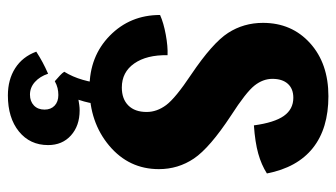

<svg xmlns="http://www.w3.org/2000/svg" viewBox="-203 -400 853 487"><g transform="rotate(90 223.5 -156.5)"><path d="M273 -316Q355 -262 382 -222Q409 -182 409 -133Q409 -57 349.5 -7Q290 43 203 43Q123 43 70.5 -8.5Q18 -60 18 -136Q38 -145 68 -150.5Q98 -156 120 -155Q119 -102 141 -70.5Q163 -39 202 -39Q231 -39 247.5 -55.5Q264 -72 264 -102Q264 -128 246.5 -151.5Q229 -175 169 -215Q89 -269 63.5 -308.5Q38 -348 38 -397Q38 -470 89.5 -516.5Q141 -563 224 -563Q306 -563 355.5 -523.5Q405 -484 420 -407Q398 -393 369.5 -385Q341 -377 298 -374Q291 -426 274 -450Q257 -474 228 -474Q205 -474 192.5 -460Q180 -446 180 -421Q180 -397 197 -375.5Q214 -354 273 -316ZM348 148Q348 194 313.5 222Q279 250 222 250Q182 250 153 231.5Q124 213 111 178Q125 169 138 162Q151 155 167 148Q174 169 188 181.5Q202 194 220 194Q237 194 247.5 184Q258 174 258 157Q258 141 248 131.5Q238 122 221 122Q212 122 203.5 124Q195 126 186 131Q178 124 171.5 118Q165 112 162 107Q175 86 182.5 60Q190 34 191 10L244 22Q243 32 240.5 44Q238 56 233 71Q239 70 246 69Q253 68 260 68Q299 68 323.5 90Q348 112 348 148Z"/></g></svg>

Font: Atma SemiBold
Style: Regular
Weight: 600
Designer: Gregori Vincens, Jeremie Hornus, Riccardo Olocco, Yoann Minet.
Foundry: black foundry
Version: Version 1.102;PS 1.100;hotconv 1.0.86;makeotf.lib2.5.63406